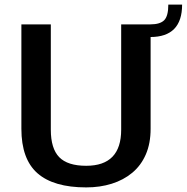

<svg xmlns="http://www.w3.org/2000/svg" viewBox="-20 -806 812 835"><path d="M355 9Q213 9 143 -52.5Q73 -114 73 -246V-700H201V-242Q201 -160 237.5 -122.5Q274 -85 355 -85Q507 -85 507 -242V-700H635V-246Q635 -182 614 -134Q593 -86 555 -54.5Q517 -23 466 -7Q415 9 355 9ZM634 -700Q676 -700 694 -718Q712 -736 712 -786H772Q772 -645 634 -645Z"/></svg>

Font: Pathway Extreme 12pt SemiBold
Style: Regular
Weight: 600
Version: Version 1.001;gftools[0.9.26]